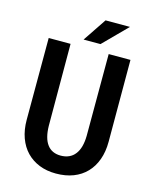

<svg xmlns="http://www.w3.org/2000/svg" viewBox="-130 -975 861 1072"><g transform="rotate(15 300.0 -439.0)"><path d="M536.1 -710.9H410.2L409.7 -237.8Q409.2 -203.6 401.9 -176.5Q394.5 -149.4 379.9 -130.9Q366.2 -112.8 345.2 -103.3Q324.2 -93.8 297.4 -93.8Q272 -93.8 252.4 -102.8Q232.9 -111.8 219.7 -129.4Q205.6 -147.9 198.5 -175.3Q191.4 -202.6 190.9 -237.8L189.9 -710.9H63.5L63 -237.8Q63 -180.2 79.8 -134Q96.7 -87.9 127.4 -56.2Q158.2 -24.4 201.2 -7.3Q244.1 9.8 297.4 9.8Q353.5 9.8 397.7 -7.3Q441.9 -24.4 472.7 -56.6Q503.4 -88.4 520 -134.3Q536.6 -180.2 536.6 -237.8ZM344.7 -888.2 253.9 -752.9H351.6L485.8 -888.2Z"/></g></svg>

Font: Roboto Mono SemiBold
Style: Regular
Weight: 600
Monospace: yes
Designer: Google
Version: Version 3.000